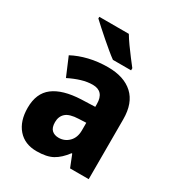

<svg xmlns="http://www.w3.org/2000/svg" viewBox="-184 -882 930 1008"><g transform="rotate(30 281.5 -378.0)"><path d="M295 -560Q392 -560 446 -510.5Q500 -461 500 -363V0H387L358 -73H354Q322 -30 286 -10Q250 10 189 10Q117 10 76 -37Q35 -84 35 -165Q35 -253 91 -295.5Q147 -338 256 -343L340 -346V-363Q340 -440 271 -440Q239 -440 204 -429.5Q169 -419 131 -400L84 -511Q127 -534 180.5 -547Q234 -560 295 -560ZM296 -248Q242 -246 219.5 -226Q197 -206 197 -171Q197 -138 212.5 -123.5Q228 -109 254 -109Q290 -109 315.5 -134.5Q341 -160 341 -204V-250ZM301 -766Q314 -744 333.5 -716.5Q353 -689 373 -663Q393 -637 407 -619V-606H297Q280 -618 256 -638Q232 -658 206.5 -680Q181 -702 158.5 -722.5Q136 -743 122 -756V-766Z"/></g></svg>

Font: Noto Sans Devanagari UI SemiCondensed ExtraBold
Style: Regular
Weight: 800
Width: 4
Designer: Jelle Bosma - Monotype Design Team
Foundry: Monotype Imaging Inc.
Version: Version 2.004; ttfautohint (v1.8.4.7-5d5b)